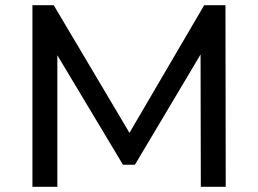

<svg xmlns="http://www.w3.org/2000/svg" viewBox="-20 -720 995 740"><path d="M850 0H754L753 -510L500 -85H454L201 -507V0H105V-700H187L479 -208L767 -700H849Z"/></svg>

Font: Argentum Novus
Style: Regular
Weight: 400
Designer: Julieta Ulanovsky
Foundry: Julieta Ulanovsky
Version: Version 7.20;July 27, 2021;FontCreator 13.0.0.2683 64-bit